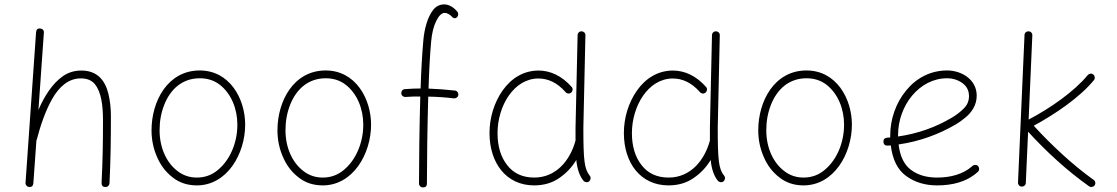

<svg xmlns="http://www.w3.org/2000/svg" viewBox="-20 -823 5020 863"><path d="M110.8 17.6C122.6 18.1 128.9 12.7 129.9 1L143.6 -191.4C144.5 -192.9 145 -194.3 145.5 -196.3C161.1 -256.3 183.6 -323.7 214.8 -378.9C246.1 -433.6 288.1 -470.7 343.3 -470.7C371.1 -470.7 392.6 -461.9 406.7 -444.3C435.5 -408.7 442.9 -348.1 442.9 -282.2C442.9 -189 441.9 -103.5 436.5 -0.5C436.5 11.7 442.4 17.6 454.1 17.6C465.3 17.6 472.2 8.8 472.2 0.5C477.5 -108.4 478.5 -201.7 478.5 -301.8C478.5 -337.4 474.6 -370.6 467.3 -401.4C452.1 -463.4 416 -505.9 345.7 -505.9C314.9 -505.9 287.6 -497.6 263.7 -481.4C215.8 -448.2 179.7 -391.6 152.8 -329.1L177.2 -675.8C178.7 -687 170.4 -694.3 161.1 -694.8C149.4 -696.3 143.1 -690.4 142.1 -677.7L94.7 -1C94.2 9.3 102.5 17.1 110.8 17.6Z M877.9 -506.3C733.9 -506.3 661.1 -368.7 661.1 -237.3C661.1 -194.8 669.4 -154.8 686 -117.2C702.1 -79.6 725.6 -48.8 756.3 -25.4C786.6 -1.5 822.8 10.3 864.7 10.3C1001.5 10.3 1082 -132.3 1082 -262.7C1082 -379.4 1012.2 -506.3 877.9 -506.3ZM877.9 -471.2C913.1 -471.2 943.4 -461.4 968.8 -441.4C1019 -401.9 1046.9 -334.5 1046.9 -262.7C1046.9 -222.2 1039.1 -184.1 1023.9 -147.9C1008.3 -111.3 986.8 -82 959.5 -59.1C932.1 -36.1 900.4 -24.9 864.7 -24.9C832 -24.9 802.7 -34.7 777.8 -54.2C727.1 -92.8 697.3 -160.6 697.3 -237.3C697.3 -278.3 704.1 -316.4 718.3 -352.1C746.1 -422.9 800.3 -471.2 877.9 -471.2Z M1443.8 -506.3C1299.8 -506.3 1227.1 -368.7 1227.1 -237.3C1227.1 -194.8 1235.4 -154.8 1252 -117.2C1268.1 -79.6 1291.5 -48.8 1322.3 -25.4C1352.5 -1.5 1388.7 10.3 1430.7 10.3C1567.4 10.3 1647.9 -132.3 1647.9 -262.7C1647.9 -379.4 1578.1 -506.3 1443.8 -506.3ZM1443.8 -471.2C1479 -471.2 1509.3 -461.4 1534.7 -441.4C1585 -401.9 1612.8 -334.5 1612.8 -262.7C1612.8 -222.2 1605 -184.1 1589.8 -147.9C1574.2 -111.3 1552.7 -82 1525.4 -59.1C1498 -36.1 1466.3 -24.9 1430.7 -24.9C1397.9 -24.9 1368.7 -34.7 1343.8 -54.2C1293 -92.8 1263.2 -160.6 1263.2 -237.3C1263.2 -278.3 1270 -316.4 1284.2 -352.1C1312 -422.9 1366.2 -471.2 1443.8 -471.2Z M1783.7 -403.8C1784.2 -393.6 1792.5 -386.7 1802.7 -387.2C1825.7 -389.2 1847.2 -389.2 1869.1 -389.2C1865.2 -250.5 1863.3 -99.6 1863.3 2C1863.3 11.7 1871.1 19.5 1880.9 19.5C1893.1 19.5 1898.9 13.7 1898.9 2C1898.9 -99.6 1900.9 -251.5 1904.8 -388.7C1944.3 -388.2 1982.9 -385.3 2020.5 -380.9C2029.8 -380.4 2039.6 -386.7 2040 -396.5C2041.5 -405.8 2034.2 -415.5 2024.4 -416C1983.9 -420.4 1945.8 -423.3 1906.2 -424.8C1908.7 -504.4 1912.6 -578.6 1918 -637.2C1921.4 -673.8 1928.7 -704.6 1940.9 -729C1952.6 -752.9 1965.3 -765.1 1979.5 -765.1C1988.8 -765.1 2001.5 -759.3 2015.6 -743.7C2022.5 -739.3 2028.8 -740.2 2035.2 -746.6C2040.5 -752.4 2041.5 -764.6 2035.2 -771C2016.6 -792.5 1997.1 -803.2 1976.6 -803.2C1956.5 -803.2 1939.9 -794.9 1926.8 -778.3C1900.9 -745.1 1887.2 -691.4 1882.8 -641.1C1877.4 -581.1 1873 -505.9 1870.6 -425.3C1848.6 -425.3 1825.2 -424.3 1800.3 -422.4C1790 -421.9 1783.2 -413.6 1783.7 -403.8Z M2400.9 -505.9C2332.5 -505.9 2277.8 -470.7 2239.3 -416.5C2200.7 -361.8 2180.2 -293 2180.2 -225.1C2180.2 -90.8 2254.9 10.3 2380.9 10.3C2423.8 10.3 2461.4 -0.5 2493.2 -22.5C2524.9 -43.9 2550.8 -71.3 2570.3 -104C2574.2 -63.5 2585 -32.2 2602.5 -10.7C2608.9 -3.4 2620.6 -1.5 2627.9 -7.8C2635.3 -14.2 2637.2 -25.9 2630.9 -33.2C2606.4 -63.5 2602.1 -102.1 2602.1 -249.5L2611.3 -664.6C2611.8 -674.3 2604 -682.1 2594.2 -682.1C2584 -682.6 2576.2 -674.8 2576.2 -665L2566.9 -249.5V-191.4L2566.4 -189.5C2542 -101.1 2479 -24.9 2381.3 -24.9C2329.1 -24.9 2288.6 -43.5 2259.8 -80.6C2231 -117.2 2216.3 -165.5 2216.3 -224.6C2216.3 -345.2 2288.6 -470.2 2400.4 -470.2C2442.9 -470.2 2484.4 -451.7 2521 -410.2C2526.4 -402.3 2537.6 -399.9 2545.9 -405.8C2553.7 -411.1 2556.6 -422.9 2550.8 -430.7C2506.3 -481.9 2453.6 -505.9 2400.9 -505.9Z M3004.9 -505.9C2936.5 -505.9 2881.8 -470.7 2843.3 -416.5C2804.7 -361.8 2784.2 -293 2784.2 -225.1C2784.2 -90.8 2858.9 10.3 2984.9 10.3C3027.8 10.3 3065.4 -0.5 3097.2 -22.5C3128.9 -43.9 3154.8 -71.3 3174.3 -104C3178.2 -63.5 3189 -32.2 3206.5 -10.7C3212.9 -3.4 3224.6 -1.5 3231.9 -7.8C3239.3 -14.2 3241.2 -25.9 3234.9 -33.2C3210.4 -63.5 3206.1 -102.1 3206.1 -249.5L3215.3 -664.6C3215.8 -674.3 3208 -682.1 3198.2 -682.1C3188 -682.6 3180.2 -674.8 3180.2 -665L3170.9 -249.5V-191.4L3170.4 -189.5C3146 -101.1 3083 -24.9 2985.4 -24.9C2933.1 -24.9 2892.6 -43.5 2863.8 -80.6C2835 -117.2 2820.3 -165.5 2820.3 -224.6C2820.3 -345.2 2892.6 -470.2 3004.4 -470.2C3046.9 -470.2 3088.4 -451.7 3125 -410.2C3130.4 -402.3 3141.6 -399.9 3149.9 -405.8C3157.7 -411.1 3160.6 -422.9 3154.8 -430.7C3110.4 -481.9 3057.6 -505.9 3004.9 -505.9Z M3605 -506.3C3460.9 -506.3 3388.2 -368.7 3388.2 -237.3C3388.2 -194.8 3396.5 -154.8 3413.1 -117.2C3429.2 -79.6 3452.6 -48.8 3483.4 -25.4C3513.7 -1.5 3549.8 10.3 3591.8 10.3C3728.5 10.3 3809.1 -132.3 3809.1 -262.7C3809.1 -379.4 3739.3 -506.3 3605 -506.3ZM3605 -471.2C3640.1 -471.2 3670.4 -461.4 3695.8 -441.4C3746.1 -401.9 3773.9 -334.5 3773.9 -262.7C3773.9 -222.2 3766.1 -184.1 3751 -147.9C3735.4 -111.3 3713.9 -82 3686.5 -59.1C3659.2 -36.1 3627.4 -24.9 3591.8 -24.9C3559.1 -24.9 3529.8 -34.7 3504.9 -54.2C3454.1 -92.8 3424.3 -160.6 3424.3 -237.3C3424.3 -278.3 3431.2 -316.4 3445.3 -352.1C3473.1 -422.9 3527.3 -471.2 3605 -471.2Z M4375.5 -50.8C4382.8 -57.1 4382.8 -68.8 4376.5 -76.2C4370.1 -83.5 4358.4 -83.5 4351.1 -77.1C4309.6 -39.6 4252.4 -24.9 4191.9 -24.9C4145 -24.9 4106 -36.1 4075.2 -59.1C4044.4 -81.5 4025.4 -119.6 4019 -173.8C4111.3 -187 4197.8 -217.8 4278.3 -265.1C4290.5 -272.5 4303.7 -281.7 4317.9 -293.5C4346.7 -316.9 4370.1 -349.6 4370.1 -393.1C4370.1 -465.8 4301.8 -506.3 4237.3 -506.3C4161.1 -506.3 4097.2 -471.2 4052.2 -415.5C4006.8 -359.9 3981.4 -287.6 3981.4 -214.8V-205.1C3977.1 -204.6 3972.2 -204.6 3967.3 -204.1C3955.6 -202.6 3950.2 -196.3 3950.7 -185.1C3952.1 -173.3 3958.5 -168 3969.7 -168.5C3974.6 -168.9 3979.5 -168.9 3983.9 -169.4C3991.7 -105.5 4014.6 -59.6 4053.2 -31.7C4091.8 -3.9 4137.7 10.3 4191.9 10.3C4257.8 10.3 4324.2 -3.9 4375.5 -50.8ZM4236.8 -471.2C4262.7 -471.2 4285.6 -463.9 4305.7 -449.7C4325.7 -435.1 4335.4 -415.5 4335.4 -391.1C4335.4 -369.1 4327.6 -350.6 4311.5 -335C4295.4 -318.8 4277.8 -305.7 4258.8 -294.4C4185.1 -250.5 4104.5 -222.2 4016.6 -209.5V-216.3C4016.6 -347.7 4111.3 -471.2 4236.8 -471.2Z M4899.9 10.3C4905.8 2.4 4903.8 -9.3 4895.5 -14.6C4848.6 -48.3 4801.8 -86.4 4755.4 -128.9C4709 -171.4 4666 -214.4 4626.5 -257.8C4721.7 -309.6 4834 -385.3 4897 -462.9C4903.3 -470.2 4901.4 -481.9 4894 -488.3C4886.7 -494.6 4875.5 -492.7 4869.1 -485.4C4808.1 -411.1 4698.2 -335 4603.5 -285.6L4620.1 -663.6C4620.6 -673.8 4613.3 -682.1 4603.5 -682.1C4593.3 -682.6 4585 -675.3 4585 -665.5L4555.7 -2.9C4555.2 7.3 4562.5 15.6 4572.3 15.6C4582.5 16.1 4590.8 8.8 4590.8 -1L4601.1 -231C4681.2 -143.1 4777.3 -54.7 4875 14.2C4882.8 20 4894 18.1 4899.9 10.3Z"/></svg>

Font: Mikhak ExtraLight
Style: Regular
Weight: 200
Designer: Amin Abedi
Version: Version 3.2